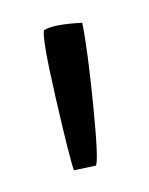

<svg xmlns="http://www.w3.org/2000/svg" viewBox="-40 -819 207 267"><g transform="rotate(-10 64.0 -685.0)"><path d="M76 -585 45 -584Q42 -600 37.5 -687.5Q33 -775 38 -783Q51 -789 92 -784Q93 -746 87 -667.5Q81 -589 76 -585Z"/></g></svg>

Font: Yanone Kaffeesatz Light
Style: Regular
Weight: 300
Designer: Yanone (Cyrillic: Daniel Pouzeot)
Foundry: Yanone
Version: Version 1.003;PS 001.003;hotconv 1.0.88;makeotf.lib2.5.64775